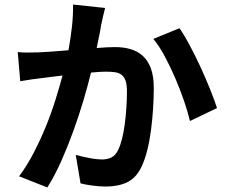

<svg xmlns="http://www.w3.org/2000/svg" viewBox="-20 -787 996 844"><path d="M442 -752Q437 -734 432.5 -713Q428 -692 424 -674Q421 -652 415.5 -627Q410 -602 405 -576Q429 -578 450 -579Q471 -580 485 -580Q523 -580 554 -571Q585 -562 608 -541Q631 -520 643.5 -485.5Q656 -451 656 -400Q656 -358 653 -310.5Q650 -263 644 -216.5Q638 -170 627.5 -127.5Q617 -85 602 -54Q579 -5 539.5 14Q500 33 446 33Q419 33 388 29Q357 25 334 19L313 -106Q327 -102 343 -98.5Q359 -95 374.5 -92Q390 -89 404.5 -87.5Q419 -86 428 -86Q452 -86 470 -95Q488 -104 499 -127Q509 -147 516.5 -177Q524 -207 528.5 -241.5Q533 -276 535.5 -313.5Q538 -351 538 -386Q538 -415 532 -432Q526 -449 514.5 -458Q503 -467 485.5 -469.5Q468 -472 445 -472Q434 -472 417 -471Q400 -470 380 -468Q367 -414 347.5 -348Q328 -282 303.5 -214Q279 -146 250 -80.5Q221 -15 188 37L64 -12Q99 -59 128.5 -116Q158 -173 182 -232Q206 -291 224 -349Q242 -407 255 -455Q230 -452 209 -449.5Q188 -447 174 -445Q154 -443 122.5 -438.5Q91 -434 69 -430L58 -558Q69 -557 78.5 -556.5Q88 -556 98 -556Q144 -556 189.5 -559Q235 -562 281 -566Q291 -621 296.5 -671.5Q302 -722 301 -767ZM769 -663Q790 -633 814.5 -587Q839 -541 862 -491Q885 -441 904 -393.5Q923 -346 934 -312L815 -255Q806 -294 789 -343.5Q772 -393 750.5 -443Q729 -493 704.5 -539Q680 -585 654 -616Z"/></svg>

Font: Kinto Sans
Style: Bold
Weight: 700
Designer: Authors: Ryoko NISHIZUKA  (kana & ideographs); Paul D. Hunt (Latin, Greek & Cyrillic); Wenlong ZHANG  (bopomofo); Sandol
Foundry: Adobe Systems Incorporated, ookami Inc.
Version: Version 0.001